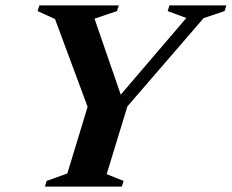

<svg xmlns="http://www.w3.org/2000/svg" viewBox="-20 -690 857 710"><path d="M669 -623.5 600 -649 606.5 -670H817L810.5 -649L733 -623L451 -296.5L374.5 -46L437 -21L430.5 0H146L152.5 -21L229 -48.5L304 -295L183.5 -619.5L119 -649L125.5 -670H419.5L412.5 -649L329.5 -621L426.5 -340Z"/></svg>

Font: Newsreader 16pt
Style: Bold Italic
Weight: 700
Italic angle: -17°
Designer: Hugues Gentile
Foundry: Production Type
Version: Version 1.003; ttfautohint (v1.8.3)